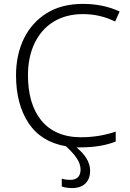

<svg xmlns="http://www.w3.org/2000/svg" viewBox="-20 -744 663 982"><path d="M392.1 123C392.1 157.7 373 175.8 341.8 175.8C323.2 175.8 308.1 173.8 295.9 169.9V210C311 215.3 330.1 217.8 350.1 217.8C406.2 217.8 440.9 186 440.9 128.9C440.9 84 413.6 44.9 371.1 9.8H374.5H375H375.5H376.5H377.4H377.9H378.4H378.9H388.2C466.3 9.8 522.9 -1 571.8 -20V-70.8C520.5 -53.7 462.9 -42 394 -42C213.4 -42 123 -167 123 -358.9C123 -420.9 134.3 -475.6 156.7 -522.5C201.2 -616.2 286.6 -671.9 403.8 -671.9C462.9 -671.9 517.6 -659.2 568.8 -633.8L591.8 -685.1C536.6 -710.9 474.1 -724.1 404.8 -724.1C332 -724.1 270.5 -708.5 219.7 -677.2C117.7 -614.3 62 -500 62 -358.9C62 -260.3 83.5 -178.7 126 -114.7C168.5 -50.3 232.4 -10.7 316.9 3.9C359.9 43 392.1 81.5 392.1 123Z"/></svg>

Font: Noto Reveo Sans
Style: Regular
Weight: 300
Designer: Monotype Design Team
Foundry: Monotype Imaging Inc.
Version: Version 2.007